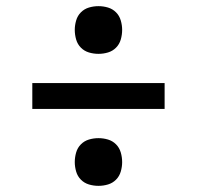

<svg xmlns="http://www.w3.org/2000/svg" viewBox="-20 -652 640 624"><path d="M300 -477Q284 -477 269 -481.5Q254 -486 243 -497Q232 -508 227.5 -523.5Q223 -539 223 -555Q223 -570 227.5 -585.5Q232 -601 243 -612Q254 -623 269 -627.5Q284 -632 300 -632Q316 -632 331 -627.5Q346 -623 357 -612Q368 -601 372.5 -585.5Q377 -570 377 -555Q377 -539 372.5 -523.5Q368 -508 357 -497Q346 -486 331 -481.5Q316 -477 300 -477ZM85 -298V-382H515V-298ZM300 -48Q284 -48 269 -52.5Q254 -57 243 -68Q232 -79 227.5 -94.5Q223 -110 223 -125Q223 -141 227.5 -156.5Q232 -172 243 -183Q254 -194 269 -198.5Q284 -203 300 -203Q316 -203 331 -198.5Q346 -194 357 -183Q368 -172 372.5 -156.5Q377 -141 377 -125Q377 -110 372.5 -94.5Q368 -79 357 -68Q346 -57 331 -52.5Q316 -48 300 -48Z"/></svg>

Font: Iosevka Fixed Medium Extended
Style: Regular
Weight: 500
Width: 7
Monospace: yes
Designer: Belleve Invis
Foundry: Belleve Invis
Version: Version 24.1.1; ttfautohint (v1.8.4)